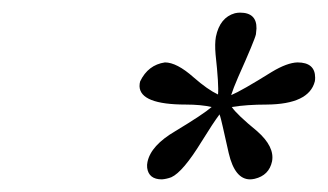

<svg xmlns="http://www.w3.org/2000/svg" viewBox="-20 -738 524 307"><path d="M318.4 -566.9Q301.3 -570.8 277.3 -570.8Q204.1 -570.8 203.1 -600.1Q203.1 -604.5 204.1 -607.9Q216.8 -634.3 243.7 -638.2Q262.7 -638.2 289.6 -614.3Q312 -594.7 328.6 -586.9Q330.1 -601.6 324.7 -650.9Q323.2 -668 325.2 -679.2Q331.5 -710 355.5 -716.8Q359.9 -717.8 363.8 -717.8Q390.6 -717.8 390.1 -692.4Q389.6 -687.5 389.2 -683.1Q387.2 -673.8 360.8 -614.7Q353 -596.7 349.6 -585.9Q366.2 -592.8 414.6 -623Q439 -637.7 455.6 -638.2Q483.9 -638.2 483.9 -613.8Q483.9 -610.4 483.4 -607.9Q474.1 -571.3 406.2 -570.8Q374.5 -570.8 350.6 -566.9Q358.9 -554.7 391.1 -528.3Q419.4 -503.4 415 -480Q410.2 -457.5 387.2 -452.1Q382.8 -451.2 379.9 -451.2Q355.5 -451.2 345.7 -493.2Q333.5 -548.3 332 -552.2Q331.1 -554.2 331.1 -555.2Q320.8 -541.5 302.7 -512.2Q272.5 -462.9 253.9 -454.6Q246.1 -451.7 238.8 -451.2Q217.8 -451.2 215.3 -469.7Q214.8 -474.6 215.8 -479Q221.2 -505.4 260.3 -528.3Q305.7 -555.7 318.4 -566.9Z"/></svg>

Font: Linux Biolinum Capitals O
Style: Italic Samll Caps
Weight: 400
Italic angle: -12°
Designer: Philipp H. Poll
Foundry: Philipp H. Poll
Version: Version 0.6.2